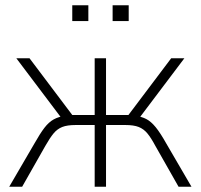

<svg xmlns="http://www.w3.org/2000/svg" viewBox="-20 -708 761 728"><path d="M15 0 110 -163Q132 -202 148.5 -223.5Q165 -245 184 -255.5Q203 -266 232 -270L214 -259L42 -487H92L254 -272H339V-487H382V-272H467L629 -487H679L507 -259L489 -270Q517 -266 535 -256.5Q553 -247 570.5 -225.5Q588 -204 611 -163L706 0H657L569 -155Q553 -185 539 -202Q525 -219 506 -226.5Q487 -234 455 -234H382V0H339V-234H267Q235 -234 216 -226.5Q197 -219 183 -202Q169 -185 152 -155L64 0ZM407 -628V-688H468V-628ZM254 -628V-688H315V-628Z"/></svg>

Font: Nunito Sans 10pt SemiCondensed ExtraLight
Style: Regular
Weight: 250
Width: 4
Designer: Vernon Adams
Foundry: Vernon Adams
Version: Version 3.101;gftools[0.9.27]